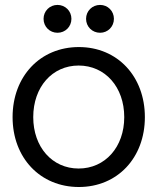

<svg xmlns="http://www.w3.org/2000/svg" viewBox="-20 -749 641 781"><path d="M300.8 11.7C457.5 11.7 569.3 -106.9 569.3 -272.5C569.3 -438.5 457.5 -557.6 300.8 -557.6C143.6 -557.6 31.2 -438.5 31.2 -272.5C31.2 -106.9 143.6 11.7 300.8 11.7ZM115.2 -272.5C115.2 -395 192.4 -482.4 299.8 -482.4C407.7 -482.4 485.4 -395 485.4 -272.5C485.4 -150.9 407.7 -63.5 299.8 -63.5C192.4 -63.5 115.2 -150.9 115.2 -272.5ZM157.2 -672.4C157.2 -640.6 182.1 -615.7 213.9 -615.7C245.6 -615.7 270.5 -640.6 270.5 -672.4C270.5 -704.1 245.6 -729 213.9 -729C182.1 -729 157.2 -704.1 157.2 -672.4ZM330.1 -672.4C330.1 -640.6 355 -615.7 387.2 -615.7C418.5 -615.7 443.4 -640.6 443.4 -672.4C443.4 -704.1 418.5 -729 387.2 -729C355 -729 330.1 -704.1 330.1 -672.4Z"/></svg>

Font: Guggenheim Sans Display
Style: Regular
Weight: 400
Designer: Modified by Tom Baber under direction of Pentagram Design 2023
Foundry: rsms
Version: Version 1.001;Glyphs 3.1.2 (3151)